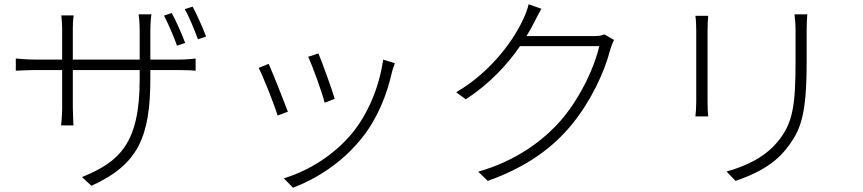

<svg xmlns="http://www.w3.org/2000/svg" viewBox="-20 -815 4040 899"><path d="M847 -614C832 -655 803 -720 784 -754L748 -742C767 -706 794 -643 809 -601ZM684 -536V-673C684 -711 688 -744 689 -748H629C630 -744 634 -711 634 -673V-536H321V-682C321 -713 324 -739 325 -743H267C267 -739 271 -710 271 -681V-536H149C111 -536 57 -540 54 -541V-484C58 -484 109 -487 149 -487H271V-310C271 -276 267 -232 266 -228H324C324 -232 321 -278 321 -310V-487H634V-443C634 -143 539 -57 364 14L408 55C628 -45 684 -174 684 -451V-487H815C855 -487 892 -485 896 -484V-541C890 -540 855 -536 815 -536ZM845 -772C866 -736 890 -676 907 -631L945 -644C929 -686 901 -749 882 -784Z M1471 -565 1423 -549C1442 -509 1490 -378 1500 -334L1547 -352C1536 -394 1487 -526 1471 -565ZM1774 -536C1756 -407 1703 -283 1631 -194C1548 -92 1428 -16 1309 20L1352 64C1460 23 1581 -52 1673 -167C1747 -259 1791 -368 1817 -484C1820 -493 1824 -506 1829 -519ZM1238 -516 1191 -497C1208 -467 1264 -326 1280 -274L1328 -292C1309 -343 1255 -479 1238 -516Z M2810 -654C2798 -648 2782 -646 2758 -646H2445C2459 -668 2471 -690 2481 -710C2490 -727 2503 -754 2515 -774L2455 -795C2451 -774 2439 -744 2432 -730C2392 -639 2287 -483 2116 -383L2161 -350C2276 -425 2358 -516 2415 -599H2786C2763 -498 2699 -363 2616 -263C2523 -152 2390 -60 2219 -11L2264 32C2451 -35 2571 -126 2659 -234C2747 -342 2811 -478 2838 -585C2841 -596 2849 -617 2855 -628Z M3236 -741C3239 -724 3240 -689 3240 -672V-340C3240 -312 3238 -284 3236 -270H3296C3294 -285 3293 -314 3293 -340V-672C3293 -691 3294 -724 3296 -741ZM3700 -748C3703 -726 3705 -699 3705 -670V-530C3705 -322 3693 -237 3620 -150C3558 -76 3469 -36 3382 -12L3424 32C3497 7 3595 -34 3659 -115C3730 -203 3757 -274 3757 -529V-670C3757 -699 3758 -726 3760 -748Z"/></svg>

Font: Noto Sans CJK JP Light
Style: Regular
Weight: 300
Designer: Ryoko NISHIZUKA (kana & ideographs); Paul D. Hunt (Latin, Greek & Cyrillic); Wenlong ZHANG (bopomofo); Sandoll Communica
Foundry: Adobe Systems Incorporated
Version: Version 1.004;PS 1.004;hotconv 1.0.82;makeotf.lib2.5.63406